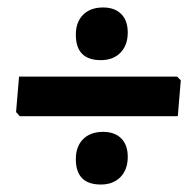

<svg xmlns="http://www.w3.org/2000/svg" viewBox="-20 -516 520 514"><path d="M256 -496Q287 -496 304.5 -478.5Q322 -461 322 -429Q322 -395 302.5 -375Q283 -355 250 -355Q183 -355 183 -423Q183 -457 202.5 -476.5Q222 -496 256 -496ZM454 -311 464 -301 456 -205H33L23 -216L31 -311ZM256 -163Q287 -163 304.5 -145.5Q322 -128 322 -96Q322 -62 302.5 -42Q283 -22 250 -22Q183 -22 183 -90Q183 -124 202.5 -143.5Q222 -163 256 -163Z"/></svg>

Font: Alegreya Sans SC ExtraBold
Style: Regular
Weight: 800
Designer: Juan Pablo del Peral
Foundry: Huerta Tipografica
Version: Version 2.007